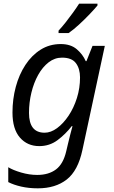

<svg xmlns="http://www.w3.org/2000/svg" viewBox="-20 -786 619 1046"><path d="M186 240Q137 240 95.5 230.5Q54 221 25 206V125Q51 141 95.5 154Q140 167 183 167Q245 167 285 137Q325 107 341 37L350 -1Q355 -24 362.5 -52Q370 -80 375 -99H371Q337 -55 293.5 -22.5Q250 10 194 10Q129 10 88.5 -36.5Q48 -83 48 -173Q48 -246 66 -313Q84 -380 118.5 -432.5Q153 -485 201.5 -515.5Q250 -546 311 -546Q365 -546 398 -518Q431 -490 447 -453H451L484 -536H551L429 31Q405 144 343.5 192Q282 240 186 240ZM223 -63Q257 -63 291 -88Q325 -113 353.5 -155.5Q382 -198 399 -252Q416 -306 416 -364Q416 -412 393.5 -442Q371 -472 318 -472Q278 -472 245 -446.5Q212 -421 188 -378Q164 -335 151 -281Q138 -227 138 -171Q138 -63 223 -63ZM299 -606V-619Q317 -638 337.5 -664Q358 -690 377.5 -717Q397 -744 411 -766H511V-756Q497 -739 469.5 -710Q442 -681 411 -652.5Q380 -624 354 -606Z"/></svg>

Font: Noto Sans IKEA
Style: Italic
Weight: 400
Italic angle: -12°
Designer: Monotype Design Team
Foundry: Monotype Imaging Inc.
Version: Version 2.001